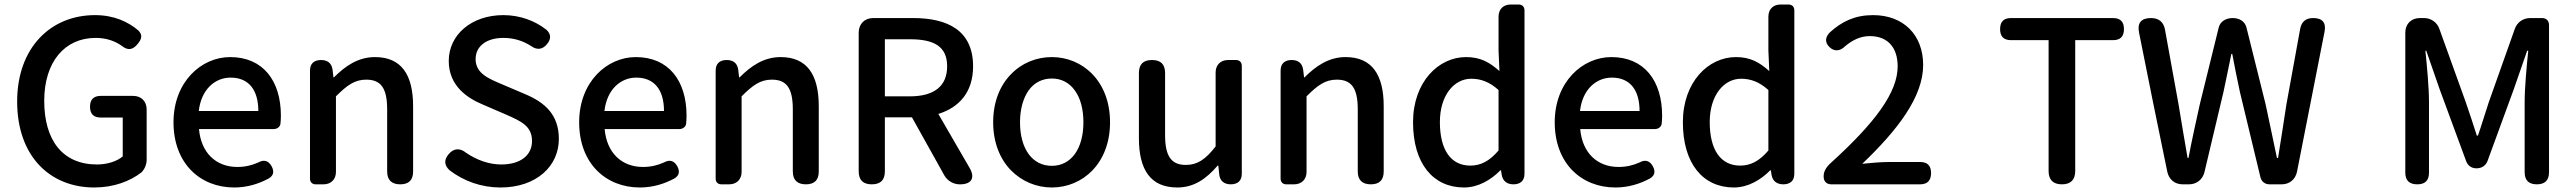

<svg xmlns="http://www.w3.org/2000/svg" viewBox="-20 -817 11414 851"><path d="M630 -232V-332C630 -368 606 -392 570 -392H504H427C395 -392 379 -376 379 -344C379 -312 395 -296 427 -296H524V-124C499 -102 455 -88 410 -88C257 -88 176 -196 176 -370C176 -543 267 -649 404 -649C454 -649 491 -634 521 -613C547 -592 569 -596 590 -622C609 -645 613 -663 592 -683C548 -720 486 -750 401 -750C205 -750 56 -606 56 -367C56 -125 201 14 398 14C484 14 557 -14 607 -53C619 -64 630 -87 630 -108Z M1129 -245H1193C1209 -245 1221 -255 1223 -268C1224 -279 1225 -291 1225 -304C1225 -459 1146 -564 1000 -564C872 -564 749 -454 749 -275C749 -93 867 14 1018 14C1075 14 1127 -2 1171 -26C1193 -39 1196 -57 1184 -80C1170 -105 1150 -111 1125 -97C1096 -84 1066 -77 1032 -77C937 -77 871 -140 862 -245H1040ZM927 -325H861C872 -421 933 -473 1002 -473C1082 -473 1125 -419 1125 -325H993Z M1354 -275V-25C1354 -10 1364 0 1379 0H1411H1414C1447 0 1469 -22 1469 -55V-390C1518 -439 1552 -464 1603 -464C1668 -464 1696 -427 1696 -332V-57C1696 -19 1716 0 1754 0C1792 0 1811 -19 1811 -57V-346C1811 -486 1759 -564 1642 -564C1567 -564 1510 -524 1460 -474H1458L1454 -508C1450 -537 1432 -551 1403 -551C1372 -551 1354 -535 1354 -504Z M2388 -49C2433 -88 2457 -142 2457 -201C2457 -309 2395 -363 2307 -400L2206 -443C2147 -468 2088 -491 2088 -555C2088 -612 2136 -649 2211 -649C2258 -649 2298 -636 2334 -613C2360 -594 2385 -597 2405 -622C2423 -644 2423 -666 2402 -685C2350 -726 2283 -750 2211 -750C2070 -750 1969 -663 1969 -547C1969 -439 2047 -384 2119 -354L2170 -332L2221 -310C2289 -280 2338 -259 2338 -192C2338 -130 2289 -88 2201 -88C2147 -88 2093 -108 2047 -139C2019 -162 1991 -161 1968 -133C1947 -108 1949 -84 1973 -62C2036 -14 2114 14 2198 14C2279 14 2343 -10 2388 -49Z M2927 -245H2991C3007 -245 3019 -255 3021 -268C3022 -279 3023 -291 3023 -304C3023 -459 2944 -564 2798 -564C2670 -564 2547 -454 2547 -275C2547 -93 2665 14 2816 14C2873 14 2925 -2 2969 -26C2991 -39 2994 -57 2982 -80C2968 -105 2948 -111 2923 -97C2894 -84 2864 -77 2830 -77C2735 -77 2669 -140 2660 -245H2838ZM2725 -325H2659C2670 -421 2731 -473 2800 -473C2880 -473 2923 -419 2923 -325H2791Z M3152 -275V-25C3152 -10 3162 0 3177 0H3209H3212C3245 0 3267 -22 3267 -55V-390C3316 -439 3350 -464 3401 -464C3466 -464 3494 -427 3494 -332V-57C3494 -19 3514 0 3552 0C3590 0 3609 -19 3609 -57V-346C3609 -486 3557 -564 3440 -564C3365 -564 3308 -524 3258 -474H3256L3252 -508C3248 -537 3230 -551 3201 -551C3170 -551 3152 -535 3152 -504Z M3902 -516V-643H3957H4013C4119 -643 4178 -612 4178 -523C4178 -434 4119 -390 4013 -390H3902ZM3786 -368V-58C3786 -19 3805 0 3844 0C3883 0 3902 -19 3902 -58V-297H4022L4166 -39C4179 -16 4206 0 4233 0H4236C4286 0 4303 -29 4278 -72L4139 -312C4232 -341 4293 -409 4293 -523C4293 -683 4179 -737 4027 -737H3906H3851C3812 -737 3786 -711 3786 -672Z M4461 -62C4509 -13 4574 14 4642 14C4778 14 4900 -92 4900 -275C4900 -458 4778 -564 4642 -564C4574 -564 4509 -538 4461 -488C4413 -439 4382 -367 4382 -275C4382 -184 4413 -111 4461 -62ZM4744 -416C4769 -382 4782 -333 4782 -275C4782 -158 4728 -82 4642 -82C4555 -82 4501 -158 4501 -275C4501 -333 4515 -382 4539 -416C4563 -450 4599 -469 4642 -469C4685 -469 4720 -450 4744 -416Z M5484 -275V-525C5484 -541 5474 -551 5458 -551H5426H5423C5390 -551 5368 -529 5368 -496V-168C5323 -110 5287 -86 5236 -86C5172 -86 5144 -124 5144 -218V-493C5144 -532 5125 -551 5086 -551C5047 -551 5028 -532 5028 -493V-204C5028 -64 5080 14 5198 14C5273 14 5327 -25 5377 -83H5380L5384 -44C5387 -15 5406 0 5435 0C5466 0 5484 -16 5484 -47Z M5656 -275V-25C5656 -10 5666 0 5681 0H5713H5716C5749 0 5771 -22 5771 -55V-390C5820 -439 5854 -464 5905 -464C5970 -464 5998 -427 5998 -332V-57C5998 -19 6018 0 6056 0C6094 0 6113 -19 6113 -57V-346C6113 -486 6061 -564 5944 -564C5869 -564 5812 -524 5762 -474H5760L5756 -508C5752 -537 5734 -551 5705 -551C5674 -551 5656 -535 5656 -504Z M6737 -398V-771C6737 -787 6727 -797 6711 -797H6679H6676C6643 -797 6622 -776 6622 -743V-593L6626 -502C6582 -541 6542 -564 6478 -564C6356 -564 6243 -454 6243 -275C6243 -92 6332 14 6469 14C6532 14 6589 -20 6630 -62H6633L6636 -42C6641 -14 6660 0 6688 0C6719 0 6737 -16 6737 -47ZM6622 -217V-150C6582 -103 6543 -83 6497 -83C6411 -83 6362 -152 6362 -276C6362 -395 6425 -468 6501 -468C6542 -468 6581 -455 6622 -418V-284Z M7251 -245H7315C7331 -245 7343 -255 7345 -268C7346 -279 7347 -291 7347 -304C7347 -459 7268 -564 7122 -564C6994 -564 6871 -454 6871 -275C6871 -93 6989 14 7140 14C7197 14 7249 -2 7293 -26C7315 -39 7318 -57 7306 -80C7292 -105 7272 -111 7247 -97C7218 -84 7188 -77 7154 -77C7059 -77 6993 -140 6984 -245H7162ZM7049 -325H6983C6994 -421 7055 -473 7124 -473C7204 -473 7247 -419 7247 -325H7115Z M7933 -398V-771C7933 -787 7923 -797 7907 -797H7875H7872C7839 -797 7818 -776 7818 -743V-593L7822 -502C7778 -541 7738 -564 7674 -564C7552 -564 7439 -454 7439 -275C7439 -92 7528 14 7665 14C7728 14 7785 -20 7826 -62H7829L7832 -42C7837 -14 7856 0 7884 0C7915 0 7933 -16 7933 -47ZM7818 -217V-150C7778 -103 7739 -83 7693 -83C7607 -83 7558 -152 7558 -276C7558 -395 7621 -468 7697 -468C7738 -468 7777 -455 7818 -418V-284Z M8420 0H8490C8523 0 8539 -17 8539 -50C8539 -83 8523 -99 8490 -99H8354C8318 -99 8272 -95 8234 -91C8390 -240 8504 -387 8504 -529C8504 -662 8417 -750 8282 -750C8202 -750 8144 -722 8091 -674C8070 -653 8067 -630 8088 -609C8110 -587 8136 -590 8158 -612C8190 -639 8226 -657 8267 -657C8350 -657 8391 -603 8391 -523C8391 -408 8292 -274 8097 -97C8072 -75 8063 -55 8063 -37V-34C8063 -13 8076 0 8097 0H8301Z M9060 -319V-59C9060 -20 9080 0 9119 0C9158 0 9178 -20 9178 -59V-639H9345C9378 -639 9394 -655 9394 -688C9394 -721 9378 -737 9345 -737H9119H8894C8861 -737 8845 -721 8845 -688C8845 -655 8861 -639 8894 -639H9060Z M9522 -368 9586 -56C9593 -22 9619 0 9654 0H9682C9716 0 9743 -21 9751 -55L9835 -409C9847 -467 9859 -522 9870 -578H9874C9884 -522 9896 -467 9908 -409L9999 -31C10004 -12 10019 0 10039 0H10078H10093C10128 0 10154 -22 10161 -56L10283 -676C10291 -716 10274 -737 10233 -737C10200 -737 10181 -721 10175 -689L10114 -354C10102 -276 10090 -197 10077 -117H10072C10055 -197 10039 -276 10022 -354L9937 -695C9930 -723 9905 -737 9876 -737C9847 -737 9821 -723 9814 -695L9730 -354C9713 -276 9695 -197 9680 -117H9676C9662 -197 9649 -275 9636 -354L9576 -685C9570 -719 9549 -737 9514 -737C9470 -737 9452 -715 9461 -672Z M10641 -368V-52C10641 -17 10659 0 10694 0C10729 0 10746 -17 10746 -52V-364C10746 -430 10737 -525 10730 -592H10734L10793 -422L10911 -102C10918 -83 10935 -71 10955 -71H10958C10980 -71 10999 -84 11006 -105L11122 -422L11181 -592H11186C11179 -525 11170 -430 11170 -364V-54C11170 -18 11188 0 11224 0C11260 0 11278 -18 11278 -54V-706C11278 -725 11266 -737 11247 -737H11210H11195C11163 -737 11136 -718 11126 -688L11011 -364C10995 -316 10980 -265 10963 -216H10958C10942 -265 10926 -316 10909 -364L10792 -689C10782 -718 10755 -737 10724 -737H10706C10667 -737 10641 -711 10641 -672Z"/></svg>

Font: GenSenRounded2 TW M
Style: Regular
Weight: 500
Version: Version 2.100;PS 2.1;hotconv 16.6.51;makeotf.lib2.5.65220 DE